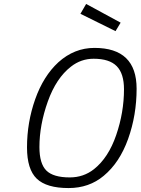

<svg xmlns="http://www.w3.org/2000/svg" viewBox="-20 -945 713 974"><path d="M328 9C397.3 9 456.7 -11.7 506 -53C560 -97.7 601.3 -160.2 630 -240.5C658.7 -320.8 673 -405.7 673 -495C673 -633 601.7 -702 459 -702C391 -702 330 -677.7 276 -629C225.3 -582.3 186.2 -519.8 158.5 -441.5C130.8 -363.2 117 -281.7 117 -197C117 -123 133.5 -70.2 166.5 -38.5C199.5 -6.8 253.3 9 328 9ZM334 -45C278 -45 238.3 -56.7 215 -80C191.7 -103.3 180 -143 180 -199C180 -273.7 194.2 -350.7 222.5 -430C250.8 -509.3 290 -568.3 340 -607C374 -633.7 412.3 -647 455 -647C508.3 -647 547.3 -634.5 572 -609.5C596.7 -584.5 609 -545.3 609 -492C609 -414 595.8 -336.7 569.5 -260C543.2 -183.3 505.7 -125.7 457 -87C421.7 -59 380.7 -45 334 -45ZM388 -875 566 -787 592 -830 417 -925Z"/></svg>

Font: RazerF5 Light
Style: Italic
Weight: 300
Foundry: Razer Inc.
Version: Version 2